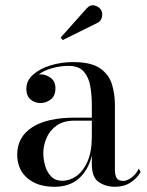

<svg xmlns="http://www.w3.org/2000/svg" viewBox="-20 -706 563 736"><path d="M354 -618.5 220.5 -552.5 212.5 -562 311.5 -673Q326 -689.5 343.2 -684.8Q360.5 -680 367.5 -667.5Q374.5 -655 370.5 -639.8Q366.5 -624.5 354 -618.5ZM266.5 -255H332V-304.5Q332 -340.5 326.2 -374.8Q320.5 -409 301.5 -431.2Q282.5 -453.5 242.5 -453.5Q212.5 -453.5 181.5 -445.2Q150.5 -437 128.5 -420.5Q132 -421 135.5 -421Q157 -421 174.8 -407.2Q192.5 -393.5 192.5 -368Q192.5 -338 174.2 -324.5Q156 -311 135.5 -311Q112.5 -311 96.8 -325Q81 -339 81 -366Q81 -397 107 -420Q133 -443 174 -455.5Q215 -468 260.5 -468Q329.5 -468 363.8 -444Q398 -420 409.2 -382.5Q420.5 -345 420.5 -304.5V-54Q420.5 -37 426.5 -24.8Q432.5 -12.5 452.5 -12.5Q467 -12.5 484.5 -25.5Q502 -38.5 512 -59.5L519 -47Q505.5 -22.5 480.2 -6.2Q455 10 420.5 10Q385.5 10 358.8 -8Q332 -26 332 -76.5V-109Q318.5 -54.5 282.8 -22.2Q247 10 188.5 10Q123.5 10 84.8 -23.2Q46 -56.5 46 -113.5Q46 -180.5 103 -217.8Q160 -255 266.5 -255ZM218.5 -13Q247 -13 273 -31.2Q299 -49.5 315.5 -87Q332 -124.5 332 -182V-243.5H266.5Q222.5 -243.5 196 -224Q169.5 -204.5 157.8 -175.8Q146 -147 146 -119.5Q146 -94.5 153.2 -70Q160.5 -45.5 176.5 -29.2Q192.5 -13 218.5 -13Z"/></svg>

Font: Bodoni* 16
Style: Regular
Weight: 400
Version: Version 2.2